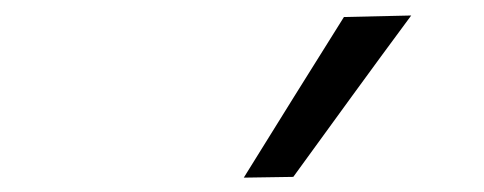

<svg xmlns="http://www.w3.org/2000/svg" viewBox="-20 -812 640 254"><path d="M302.5 -577Q336 -631 369 -684Q402 -737 435 -789.5L524 -791.5Q484 -737.5 445.2 -684.2Q406.5 -631 368 -578Z"/></svg>

Font: Commissioner
Style: Italic
Weight: 400
Italic angle: -12°
Designer: Kostas Bartsokas
Foundry: Kostas Bartsokas
Version: Version 1.000; ttfautohint (v1.8.3)